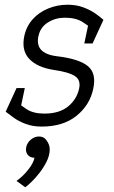

<svg xmlns="http://www.w3.org/2000/svg" viewBox="-20 -528 481 813"><path d="M156 8 168 -47Q231 -47 268 -77Q305 -107 315 -153Q323 -189 297 -206Q271 -223 207 -232L220 -290Q314 -279 351.5 -248.5Q389 -218 375 -153Q361 -84 304.5 -38Q248 8 156 8ZM266 -508 254 -453Q215 -453 183 -433Q151 -413 143 -376Q126 -302 220 -290L207 -232Q137 -243 103.5 -279Q70 -315 83 -376Q92 -417 118.5 -446.5Q145 -476 184 -492Q223 -508 266 -508ZM4 -55 48 -99Q65 -84 93 -65.5Q121 -47 168 -47L156 8Q119 8 89.5 -3Q60 -14 39 -29Q18 -44 4 -55ZM374 -402Q358 -417 329.5 -435Q301 -453 254 -453L266 -508Q303 -508 332.5 -497Q362 -486 383.5 -471Q405 -456 418 -444ZM85 -155 64 -55H4L50 -155ZM337 -344 358 -444H418L372 -344ZM126 140Q107 140 97 127Q87 114 91 95Q94 82 102 72Q110 62 121.5 56Q133 50 145 50Q164 50 174.5 63Q185 76 181 95Q178 107 169.5 117.5Q161 128 149.5 134Q138 140 126 140ZM50 238Q77 219 99.5 190.5Q122 162 126 140L176 65Q192 85 190.5 109Q189 133 177 157Q165 181 148 203Q131 225 114.5 241Q98 257 87 265Z"/></svg>

Font: Epunda Slab Light
Style: Italic
Weight: 300
Italic angle: -12°
Designer: Simon Atzbach
Foundry: typofactur
Version: Version 1.102